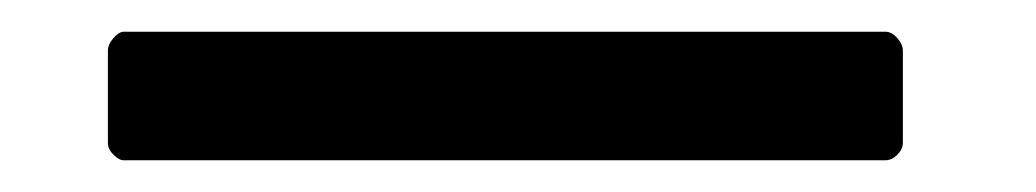

<svg xmlns="http://www.w3.org/2000/svg" viewBox="-20 81 653 121"><path d="M48 171V113Q48 109 51.5 105Q55 101 58 101H538Q542 101 545.5 105Q549 109 549 113V171Q549 175 545.5 178.5Q542 182 538 182H58Q55 182 51.5 178.5Q48 175 48 171Z"/></svg>

Font: LINE Seed JP_TTF Regular
Style: Regular
Weight: 400
Designer: LINE & Fontrix & Fontworks
Version: Version 1.002